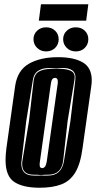

<svg xmlns="http://www.w3.org/2000/svg" viewBox="-20 -868 450 900"><path d="M166 12Q88 12 47 -15Q6 -42 6 -118Q6 -130 7 -144Q8 -158 10 -173L51 -465Q62 -539 116 -569.5Q170 -600 252 -600Q326 -600 368 -575.5Q410 -551 410 -492Q410 -485 409.5 -478.5Q409 -472 408 -465L367 -174Q357 -99 332.5 -59Q308 -19 267 -3.5Q226 12 166 12ZM138 -45H165Q171 -45 174 -46Q176 -45 181 -45H205Q269 -45 280 -114L310 -300L333 -493Q337 -525 319 -538Q301 -551 269 -549L244 -548L214 -549Q182 -550 160.5 -537Q139 -524 134 -493L103 -300L81 -114Q80 -110 80 -107Q80 -104 80 -101Q80 -45 138 -45ZM165 -48 153 -49H138Q84 -49 84 -98Q84 -102 84 -106Q84 -110 85 -114L116 -301L138 -493Q143 -522 163 -533Q183 -544 214 -545L244 -546L269 -545Q300 -544 317 -533Q334 -522 329 -493L297 -301L276 -114Q268 -49 205 -49H191Q188 -49 185.5 -48.5Q183 -48 181 -48ZM178 -80Q185 -80 191 -87Q196 -94 199 -110L250 -473Q251 -476 251 -479Q251 -482 251 -484Q251 -491 249 -497Q245 -503 238 -503Q230 -503 225 -496.5Q220 -490 218 -473L167 -110Q166 -106 166 -102.5Q166 -99 166 -96Q166 -89 167 -87Q170 -80 178 -80ZM196 -627Q171 -627 154 -643.5Q137 -660 137 -684Q137 -708 154 -724Q171 -740 196 -740Q222 -740 238.5 -724Q255 -708 255 -684Q255 -660 238.5 -643.5Q222 -627 196 -627ZM335 -627Q310 -627 293 -643.5Q276 -660 276 -684Q276 -708 293 -724Q310 -740 335 -740Q361 -740 377.5 -724Q394 -708 394 -684Q394 -660 377.5 -643.5Q361 -627 335 -627ZM162 -771 172 -848H394L384 -771Z"/></svg>

Font: Alumni Sans Inline One
Style: Italic
Weight: 400
Italic angle: -8°
Designer: Robert E. Leuschke
Foundry: Robert E. Leuschke
Version: Version 1.100; ttfautohint (v1.8.3)